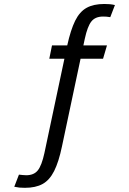

<svg xmlns="http://www.w3.org/2000/svg" viewBox="-20 -725 640 951"><path d="M207 0 313 -500Q330 -577 352.2 -622.1Q374.5 -667.2 408.9 -686.2Q443.3 -705.3 496.7 -705.3Q512.2 -705.3 524.2 -704.2Q536.3 -703 549.3 -700L526.2 -640Q515.3 -642 507.2 -642.5Q499.2 -643 490.2 -643Q452 -643 432.7 -618.8Q413.3 -594.5 400 -533L287 0ZM393 -500 287 0Q271 77 248.2 122.1Q225.5 167.2 191.1 186.2Q156.7 205.3 103.3 205.3Q87.8 205.3 76.2 204.2Q64.7 203 50.7 200L73.8 140Q84.8 141 92.8 142Q100.8 143 109.8 143Q148 143 167.3 118.8Q186.7 94.5 200 33L313 -500ZM224.2 -434.2 237.5 -500H509.8L490.5 -434.2Z"/></svg>

Font: Epunda Sans Light
Style: Italic
Weight: 300
Italic angle: -12.0243°
Designer: Simon Atzbach
Foundry: typofactur
Version: Version 2.204